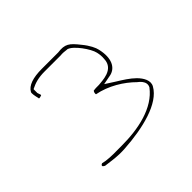

<svg xmlns="http://www.w3.org/2000/svg" viewBox="-92 -754 549 549"><g transform="rotate(-45 182.5 -479.5)"><path d="M56 -330C50 -325 56 -322 60 -320C85 -317 103 -313 134 -315C212 -320 292 -339 317 -384C326 -400 315 -419 301 -433C288 -446 269 -458 251 -469L223 -487L254 -493C278 -499 292 -524 282 -567C280 -577 272 -594 257 -612C235 -640 225 -648 194 -644H128C92 -644 68 -636 59 -619C57 -615 59 -604 62 -592V-591C62 -590 62 -589 67 -590C75 -593 75 -589 70 -604V-619L71 -620C87 -628 103 -633 128 -633H193C200 -634 211 -633 217 -632H219C238 -627 268 -584 272 -565C274 -556 275 -548 274 -538C273 -496 224 -498 211 -496H210C201 -496 194 -496 189 -495C186 -492 185 -486 186 -483C228 -475 267 -451 294 -424C295 -423 318 -408 308 -389C272 -341 201 -327 134 -327C108 -327 91 -326 70 -329L60 -331C57 -331 59 -332 57 -330ZM67 -587H68ZM193 -633Z"/></g></svg>

Font: Stray Cat
Style: HlExt
Weight: 100
Version: Version 1.0